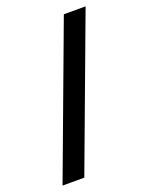

<svg xmlns="http://www.w3.org/2000/svg" viewBox="-136 -1028 658 854"><g transform="rotate(-20 193.0 -601.0)"><path d="M9 -244 275 -958H378L112 -244Z"/></g></svg>

Font: Noto Sans Khmer UI ExtraCondensed Medium
Style: Regular
Weight: 500
Width: 2
Designer: Danh Hong and the Monotype Design Team
Foundry: Monotype Imaging Inc.
Version: Version 2.002; ttfautohint (v1.8.4.7-5d5b)